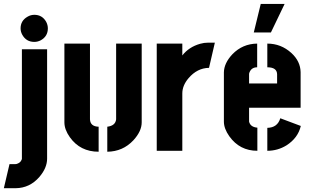

<svg xmlns="http://www.w3.org/2000/svg" viewBox="-61 -783 1619 997"><path d="M52.7 -527.3H183.6V41Q183.6 88.9 143.6 135.7Q93.8 193.4 20.5 194.3H-41L-11.7 69.3H16.6Q22.5 69.3 26.9 67.9Q31.2 66.4 34.7 64.5Q38.1 62.5 41 60.5Q43.9 58.6 45.9 55.7Q47.9 52.7 49.3 50.3Q50.8 47.9 51.3 45.9Q51.8 43.9 52.7 43V41ZM45.9 -635.7Q45.9 -675.8 82 -696.3Q98.6 -706.1 117.2 -706.1Q158.2 -706.1 178.7 -669.9Q187.5 -653.3 187.5 -635.7Q187.5 -594.7 151.4 -574.2Q134.8 -565.4 117.2 -565.4Q75.2 -565.4 54.7 -602.5Q45.9 -618.2 45.9 -635.7Z M273.4 -147.5V-556.6H406.2V-163.1Q408.2 -126 451.2 -125V4.9Q355.5 4.9 301.8 -70.3Q273.4 -110.4 273.4 -147.5ZM496.1 4.9V-125Q538.1 -129.9 542 -163.1V-556.6H674.8V-147.5Q674.8 -101.6 631.8 -54.7Q577.1 3.9 496.1 4.9Z M752.9 0V-556.6H885.7V-495.1Q919.9 -539.1 978.5 -555.7Q999 -561.5 1019.5 -561.5H1054.7L1024.4 -430.7Q962.9 -429.7 918 -377Q885.7 -338.9 885.7 -297.9V0Z M1256.8 -614.3 1293 -762.7H1417L1345.7 -614.3ZM1101.6 -151.4V-407.2Q1102.5 -455.1 1145.5 -501Q1198.2 -555.7 1274.4 -556.6V-433.6Q1246.1 -433.6 1235.4 -409.2Q1232.4 -403.3 1232.4 -398.4V-349.6H1377.9V-397.5Q1377 -433.6 1327.1 -433.6V-556.6Q1398.4 -556.6 1452.1 -507.8Q1499 -464.8 1500 -408.2V-223.6H1232.4V-151.4Q1239.3 -123 1275.4 -120.1V0Q1183.6 0 1129.9 -75.2Q1101.6 -115.2 1101.6 -151.4ZM1327.1 0V-119.1Q1379.9 -120.1 1394.5 -168.9L1501 -128.9Q1486.3 -66.4 1426.8 -28.3Q1380.9 0 1327.1 0Z"/></svg>

Font: Post No Bills Jaffna ExtraBold
Style: Regular
Weight: 800
Designer: Kosala Senevirathne, Siva Puranthara, Lasantha Premarathna, Tharique Azeez
Foundry: Mooniak
Version: Version 1.220 ; ttfautohint (v1.6)